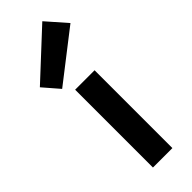

<svg xmlns="http://www.w3.org/2000/svg" viewBox="-250 -652 670 670"><g transform="rotate(-45 85.0 -317.0)"><path d="M0 0ZM49 0H145V-384H49ZM19 -418 202 -560 137 -634 -32 -477Z"/></g></svg>

Font: Cambay Devanagari
Style: Regular
Weight: 700
Designer: Pooja Saxena
Foundry: Pooja Saxena
Version: Version 1.095;PS 001.095;hotconv 1.0.70;makeotf.lib2.5.58329